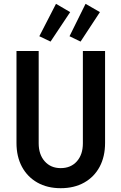

<svg xmlns="http://www.w3.org/2000/svg" viewBox="-20 -990 644 1018"><path d="M301.8 7.8Q231 7.8 178.2 -22Q125.5 -51.8 96.4 -105.7Q67.4 -159.7 67.4 -231.9V-719.7H185.1V-230Q185.1 -170.9 217 -134.8Q249 -98.6 301.8 -98.6Q355.5 -98.6 387.5 -134.5Q419.4 -170.4 419.4 -230V-719.7H537.1V-231.9Q537.1 -159.7 508.3 -105.7Q479.5 -51.8 426.5 -22Q373.5 7.8 301.8 7.8ZM248 -769.5 188.5 -797.9 276.9 -969.7 352.1 -925.8ZM407.2 -769.5 348.6 -797.9 433.6 -969.7 509.8 -925.8Z"/></svg>

Font: Reddit Sans Condensed SemiBold
Style: Regular
Weight: 600
Designer: Stephen Hutchings
Foundry: Reddit
Version: Version 1.014